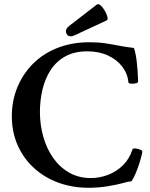

<svg xmlns="http://www.w3.org/2000/svg" viewBox="-20 -876 711 909"><path d="M399 13Q323 13 257 -11Q191 -35 141.5 -80Q92 -125 64 -187.5Q36 -250 36 -326Q36 -398 61.5 -461Q87 -524 134.5 -572.5Q182 -621 250.5 -648.5Q319 -676 404 -676Q445 -676 478.5 -671Q512 -666 544.5 -659.5Q577 -653 614 -649Q622 -627 627 -587.5Q632 -548 634 -490Q634 -484 622.5 -481.5Q611 -479 600 -480Q589 -481 588 -486Q584 -528 558.5 -561Q533 -594 490.5 -613.5Q448 -633 393 -633Q332 -633 289 -609Q246 -585 219.5 -544Q193 -503 181 -451.5Q169 -400 169 -346Q169 -285 185 -228.5Q201 -172 232 -128Q263 -84 308 -58.5Q353 -33 410 -33Q451 -33 491 -48Q531 -63 562 -93.5Q593 -124 607 -168Q609 -175 623 -173Q637 -171 647 -166Q654 -163 654 -157Q651 -140 642.5 -111.5Q634 -83 623 -57Q612 -31 603 -18Q596 -17 587 -15.5Q578 -14 565 -10Q532 -1 488.5 6Q445 13 399 13ZM315 -704Q298 -704 293 -721.5Q288 -739 311 -756L438 -854Q446 -860 456.5 -850.5Q467 -841 476 -825.5Q485 -810 488.5 -796Q492 -782 484 -779L338 -711Q331 -708 325.5 -706Q320 -704 315 -704Z"/></svg>

Font: Junicode
Style: Bold
Weight: 700
Designer: Peter S. Baker
Version: Version 2.100; ttfautohint (v1.8.4)